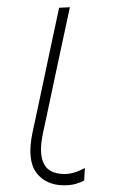

<svg xmlns="http://www.w3.org/2000/svg" viewBox="-20 -516 330 544"><path d="M162 9Q109.5 9 82.8 -27Q56 -63 72 -140Q80.5 -180.5 87 -209.8Q93.5 -239 100 -271Q113 -332.5 124.2 -385.2Q135.5 -438 147.5 -494L178 -495.5Q158 -402.5 141.2 -324Q124.5 -245.5 113 -191L102 -140Q89.5 -82 104 -52.5Q118.5 -23 163.5 -23Q189.5 -23 220.5 -40L218.5 -4.5Q208.5 1 194.5 5Q180.5 9 162 9Z"/></svg>

Font: Commissioner Thin
Style: Italic
Weight: 100
Italic angle: -12°
Designer: Kostas Bartsokas
Foundry: Kostas Bartsokas
Version: Version 1.000; ttfautohint (v1.8.3)